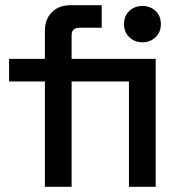

<svg xmlns="http://www.w3.org/2000/svg" viewBox="-20 -720 684 740"><path d="M153 0V-406H15V-493H153V-601Q153 -646 180 -673Q207 -700 252 -700H372V-613H285Q256 -613 256 -583V-493H477V-406H256V0ZM477 0V-493H580V0ZM458 -627Q458 -659 478.5 -678Q499 -697 529 -697Q559 -697 579.5 -678Q600 -659 600 -627Q600 -596 579.5 -576.5Q559 -557 529 -557Q499 -557 478.5 -576.5Q458 -596 458 -627Z"/></svg>

Font: Space Grotesk Frontify Medium
Style: Regular
Weight: 500
Designer: Florian Karsten
Version: Version 2.000